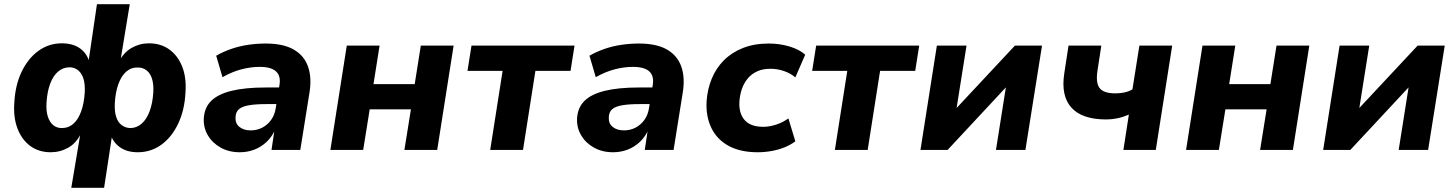

<svg xmlns="http://www.w3.org/2000/svg" viewBox="-20 -713 6923 913"><path d="M319 180 363 -82H367Q344 -33 305 -11Q266 11 221 11Q165 11 124.5 -18.5Q84 -48 63.5 -101Q43 -154 48 -223Q52 -307 82.5 -371Q113 -435 162.5 -471Q212 -507 274 -507Q327 -507 361 -482.5Q395 -458 406 -414H400L441 -693H597L551 -414H542Q567 -463 605.5 -485Q644 -507 688 -507Q745 -507 785.5 -477.5Q826 -448 846.5 -396Q867 -344 862 -274Q858 -190 827.5 -125.5Q797 -61 747.5 -25Q698 11 635 11Q582 11 548 -14.5Q514 -40 503 -83L515 -82L475 180ZM274 -104Q306 -104 329 -124.5Q352 -145 366 -183.5Q380 -222 383 -274Q385 -314 376.5 -340Q368 -366 350.5 -379.5Q333 -393 311 -393Q280 -393 256 -372.5Q232 -352 218 -313.5Q204 -275 201 -222Q199 -185 207.5 -158.5Q216 -132 233 -118Q250 -104 274 -104ZM599 -104Q629 -104 653 -124.5Q677 -145 691.5 -184Q706 -223 709 -275Q711 -312 703 -338Q695 -364 677.5 -378Q660 -392 636 -392Q604 -393 580.5 -372.5Q557 -352 543 -313.5Q529 -275 526 -223Q524 -183 532.5 -157Q541 -131 558.5 -118Q576 -105 599 -104Z M1120 11Q1069 11 1029.5 -11Q990 -33 968.5 -69.5Q947 -106 949 -150Q952 -201 984 -233Q1016 -265 1080.5 -281Q1145 -297 1244 -297H1321L1309 -218H1246Q1196 -218 1164 -212.5Q1132 -207 1116.5 -194Q1101 -181 1100 -156Q1098 -126 1118.5 -109.5Q1139 -93 1172 -93Q1202 -93 1227 -106Q1252 -119 1269 -142.5Q1286 -166 1291 -198L1309 -309Q1316 -352 1292.5 -373.5Q1269 -395 1215 -395Q1173 -395 1128.5 -383.5Q1084 -372 1038 -346L1008 -448Q1039 -466 1077 -479.5Q1115 -493 1157.5 -499.5Q1200 -506 1243 -506Q1327 -506 1376.5 -477.5Q1426 -449 1444.5 -397Q1463 -345 1452 -275L1408 0H1271L1286 -100H1290Q1274 -63 1248 -38.5Q1222 -14 1189.5 -1.5Q1157 11 1120 11Z M1551 0 1629 -496H1785L1756 -313H1952L1981 -496H2137L2059 0H1903L1934 -193H1738L1707 0Z M2311 0 2370 -376H2203L2222 -496H2712L2693 -376H2526L2467 0Z M2895 11Q2844 11 2804.5 -11Q2765 -33 2743.5 -69.5Q2722 -106 2724 -150Q2727 -201 2759 -233Q2791 -265 2855.5 -281Q2920 -297 3019 -297H3096L3084 -218H3021Q2971 -218 2939 -212.5Q2907 -207 2891.5 -194Q2876 -181 2875 -156Q2873 -126 2893.5 -109.5Q2914 -93 2947 -93Q2977 -93 3002 -106Q3027 -119 3044 -142.5Q3061 -166 3066 -198L3084 -309Q3091 -352 3067.5 -373.5Q3044 -395 2990 -395Q2948 -395 2903.5 -383.5Q2859 -372 2813 -346L2783 -448Q2814 -466 2852 -479.5Q2890 -493 2932.5 -499.5Q2975 -506 3018 -506Q3102 -506 3151.5 -477.5Q3201 -449 3219.5 -397Q3238 -345 3227 -275L3183 0H3046L3061 -100H3065Q3049 -63 3023 -38.5Q2997 -14 2964.5 -1.5Q2932 11 2895 11Z M3583 11Q3500 11 3444.5 -19.5Q3389 -50 3362.5 -105Q3336 -160 3340 -232Q3344 -289 3364.5 -339Q3385 -389 3422.5 -426.5Q3460 -464 3513.5 -485Q3567 -506 3636 -506Q3687 -506 3734 -492Q3781 -478 3809 -453L3762 -345Q3740 -364 3708.5 -375Q3677 -386 3644 -386Q3607 -386 3580 -373.5Q3553 -361 3535 -339Q3517 -317 3507.5 -289Q3498 -261 3496 -229Q3493 -174 3521 -142Q3549 -110 3610 -110Q3639 -110 3671 -120.5Q3703 -131 3729 -150L3762 -41Q3741 -25 3712 -13Q3683 -1 3649.5 5Q3616 11 3583 11Z M3950 0 4009 -376H3842L3861 -496H4351L4332 -376H4165L4106 0Z M4357 0 4435 -496H4576L4525 -175H4506L4806 -496H4935L4856 0H4716L4767 -322H4786L4486 0Z M5322 0 5348 -168Q5320 -156 5293.5 -150.5Q5267 -145 5240 -145Q5126 -145 5075 -201Q5024 -257 5041 -365L5061 -496H5217L5199 -379Q5193 -342 5198.5 -317Q5204 -292 5225 -280.5Q5246 -269 5284 -269Q5307 -269 5327.5 -273.5Q5348 -278 5365 -288L5398 -496H5554L5476 0Z M5620 0 5698 -496H5854L5825 -313H6021L6050 -496H6206L6128 0H5972L6003 -193H5807L5776 0Z M6272 0 6350 -496H6491L6440 -175H6421L6721 -496H6850L6771 0H6631L6682 -322H6701L6401 0Z"/></svg>

Font: Nunito Sans 10pt ExtraBold
Style: Italic
Weight: 800
Italic angle: -9°
Designer: Vernon Adams
Foundry: Vernon Adams
Version: Version 3.101;gftools[0.9.27]